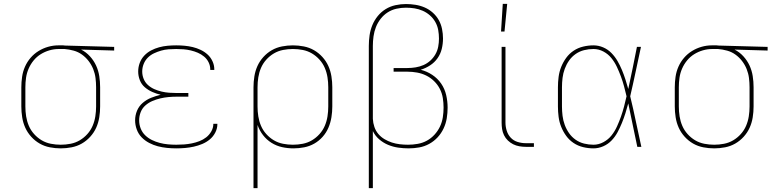

<svg xmlns="http://www.w3.org/2000/svg" viewBox="-20 -764 4040 999"><path d="M296 8Q268 8 239.5 2.5Q211 -3 186.5 -17Q162 -31 142.5 -52.5Q123 -74 111.5 -99.5Q100 -125 95.5 -153.5Q91 -182 91 -210V-310Q91 -337 95 -364.5Q99 -392 110 -417Q121 -442 139 -463Q157 -484 180.5 -498.5Q204 -513 230.5 -520.5Q257 -528 284 -528H300Q305 -528 309 -528Q313 -528 318 -527L574 -520V-501L402 -506Q428 -493 448 -471Q468 -449 480 -423Q492 -397 496.5 -368Q501 -339 501 -310V-210Q501 -182 496.5 -153.5Q492 -125 480.5 -99.5Q469 -74 449.5 -52.5Q430 -31 405.5 -17Q381 -3 352.5 2.5Q324 8 296 8ZM296 -11Q322 -11 347.5 -16Q373 -21 395 -34Q417 -47 434.5 -66.5Q452 -86 462 -109.5Q472 -133 476 -158.5Q480 -184 480 -210V-310Q480 -334 477 -358Q474 -382 465 -404.5Q456 -427 441 -446.5Q426 -466 406.5 -480Q387 -494 363.5 -500.5Q340 -507 316 -509H286Q261 -509 237 -502Q213 -495 192 -482Q171 -469 155 -449.5Q139 -430 129 -407Q119 -384 115.5 -359.5Q112 -335 112 -310V-210Q112 -184 116 -158.5Q120 -133 130 -109.5Q140 -86 157.5 -66.5Q175 -47 197 -34Q219 -21 244.5 -16Q270 -11 296 -11Z M897 8Q873 8 848.5 5.5Q824 3 801 -3Q778 -9 756 -20.5Q734 -32 717 -49.5Q700 -67 691.5 -90.5Q683 -114 683 -138Q683 -164 693 -188Q703 -212 723 -229Q743 -246 767 -255.5Q791 -265 816 -271Q794 -276 772.5 -285.5Q751 -295 733.5 -310Q716 -325 707.5 -347Q699 -369 699 -392Q699 -415 707 -436.5Q715 -458 730.5 -474.5Q746 -491 766 -501.5Q786 -512 808 -518Q830 -524 852.5 -526Q875 -528 897 -528Q919 -528 940.5 -526Q962 -524 983 -519Q1004 -514 1024 -504.5Q1044 -495 1060 -480.5Q1076 -466 1085.5 -445.5Q1095 -425 1095 -404V-400H1074V-403Q1074 -422 1065.5 -439.5Q1057 -457 1042 -469.5Q1027 -482 1009.5 -489.5Q992 -497 973 -501.5Q954 -506 935 -507.5Q916 -509 897 -509Q877 -509 857 -507.5Q837 -506 818 -500.5Q799 -495 781 -486.5Q763 -478 749 -464Q735 -450 727.5 -431Q720 -412 720 -392Q720 -372 727.5 -353.5Q735 -335 750 -321.5Q765 -308 783.5 -300Q802 -292 821 -287.5Q840 -283 860 -281.5Q880 -280 900 -280H960V-261H900Q878 -261 856.5 -259Q835 -257 814 -252Q793 -247 773 -238.5Q753 -230 736.5 -215.5Q720 -201 712 -180.5Q704 -160 704 -138Q704 -116 712 -95.5Q720 -75 735.5 -60Q751 -45 770.5 -35.5Q790 -26 811 -20.5Q832 -15 854 -13Q876 -11 897 -11Q918 -11 938 -12.5Q958 -14 978 -18Q998 -22 1017.5 -29.5Q1037 -37 1053 -49.5Q1069 -62 1079.5 -80.5Q1090 -99 1090 -119V-120H1111V-118Q1111 -95 1100 -74Q1089 -53 1071.5 -38.5Q1054 -24 1032.5 -15Q1011 -6 988.5 -1Q966 4 943 6Q920 8 897 8Z M1299 215V-310Q1299 -338 1303.5 -366.5Q1308 -395 1319.5 -420.5Q1331 -446 1350.5 -467.5Q1370 -489 1394.5 -503Q1419 -517 1447.5 -522.5Q1476 -528 1504 -528Q1532 -528 1560.5 -522.5Q1589 -517 1613.5 -503Q1638 -489 1657.5 -467.5Q1677 -446 1688.5 -420.5Q1700 -395 1704.5 -366.5Q1709 -338 1709 -310V-210Q1709 -182 1704.5 -154Q1700 -126 1689 -100Q1678 -74 1659 -52.5Q1640 -31 1615.5 -17Q1591 -3 1563 2.5Q1535 8 1507 8Q1477 8 1447.5 1.5Q1418 -5 1392.5 -21Q1367 -37 1348.5 -61Q1330 -85 1320 -114V215ZM1504 -11Q1530 -11 1555.5 -16Q1581 -21 1603 -34Q1625 -47 1642.5 -66.5Q1660 -86 1670 -109.5Q1680 -133 1684 -158.5Q1688 -184 1688 -210V-310Q1688 -336 1684 -361.5Q1680 -387 1670 -410.5Q1660 -434 1642.5 -453.5Q1625 -473 1603 -486Q1581 -499 1555.5 -504Q1530 -509 1504 -509Q1478 -509 1452.5 -504Q1427 -499 1405 -486Q1383 -473 1365.5 -453.5Q1348 -434 1338 -410.5Q1328 -387 1324 -361.5Q1320 -336 1320 -310V-210Q1320 -184 1324 -158.5Q1328 -133 1338 -109.5Q1348 -86 1365.5 -66.5Q1383 -47 1405 -34Q1427 -21 1452.5 -16Q1478 -11 1504 -11Z M1899 215V-525Q1899 -553 1903 -580.5Q1907 -608 1917.5 -633.5Q1928 -659 1945.5 -680.5Q1963 -702 1986.5 -716.5Q2010 -731 2037.5 -737Q2065 -743 2092 -743Q2117 -743 2142 -739Q2167 -735 2190 -725Q2213 -715 2232 -698Q2251 -681 2263 -659.5Q2275 -638 2280 -613Q2285 -588 2285 -564Q2285 -536 2278.5 -509.5Q2272 -483 2256.5 -461Q2241 -439 2218 -424Q2195 -409 2169 -401Q2201 -393 2229 -374.5Q2257 -356 2275.5 -329Q2294 -302 2301.5 -269.5Q2309 -237 2309 -204Q2309 -176 2304.5 -148.5Q2300 -121 2288 -95.5Q2276 -70 2257 -49.5Q2238 -29 2213.5 -15.5Q2189 -2 2161.5 3Q2134 8 2106 8Q2079 8 2051.5 4Q2024 0 1999 -10.5Q1974 -21 1953 -39Q1932 -57 1920 -82V215ZM2103 -11Q2128 -11 2153.5 -15.5Q2179 -20 2201 -32Q2223 -44 2240.5 -63Q2258 -82 2269 -105Q2280 -128 2284 -153.5Q2288 -179 2288 -204Q2288 -229 2284 -254Q2280 -279 2268.5 -301.5Q2257 -324 2238.5 -342Q2220 -360 2197.5 -371Q2175 -382 2150 -386.5Q2125 -391 2100 -391H2028V-410H2100Q2121 -410 2142.5 -413.5Q2164 -417 2183.5 -425.5Q2203 -434 2219 -448.5Q2235 -463 2245.5 -481.5Q2256 -500 2260 -521Q2264 -542 2264 -563Q2264 -586 2260 -608Q2256 -630 2245 -649.5Q2234 -669 2217 -684Q2200 -699 2179.5 -708Q2159 -717 2137 -720.5Q2115 -724 2092 -724Q2067 -724 2042.5 -718.5Q2018 -713 1997 -699.5Q1976 -686 1960.5 -666Q1945 -646 1936 -623Q1927 -600 1923.5 -575Q1920 -550 1920 -525V-146Q1921 -124 1928 -103.5Q1935 -83 1948.5 -67Q1962 -51 1980.5 -40Q1999 -29 2019 -22.5Q2039 -16 2060.5 -13.5Q2082 -11 2103 -11Z M2758 0H2716Q2699 0 2682 -3Q2665 -6 2650 -13.5Q2635 -21 2622.5 -33Q2610 -45 2602.5 -60.5Q2595 -76 2592.5 -92.5Q2590 -109 2590 -126V-520H2610V-126Q2610 -105 2616.5 -84Q2623 -63 2637.5 -47.5Q2652 -32 2673 -25.5Q2694 -19 2716 -19H2758ZM2587 -600 2596 -744H2619L2605 -600Z M3068 8Q3041 8 3014 1.5Q2987 -5 2964.5 -20Q2942 -35 2926 -57Q2910 -79 2900 -104Q2890 -129 2886.5 -156Q2883 -183 2883 -210V-310Q2883 -337 2886.5 -364Q2890 -391 2900 -416Q2910 -441 2926 -463Q2942 -485 2964.5 -500Q2987 -515 3014 -521.5Q3041 -528 3068 -528Q3094 -528 3118.5 -517.5Q3143 -507 3161.5 -488Q3180 -469 3193 -446.5Q3206 -424 3216 -400Q3226 -376 3234 -351Q3242 -326 3249 -301Q3261 -355 3272 -410Q3283 -465 3294 -520H3315Q3301 -456 3287.5 -391.5Q3274 -327 3259 -263Q3275 -198 3288.5 -132Q3302 -66 3317 0H3296Q3284 -56 3272.5 -112.5Q3261 -169 3249 -226Q3242 -200 3234 -174.5Q3226 -149 3216 -124.5Q3206 -100 3193.5 -76.5Q3181 -53 3162.5 -33.5Q3144 -14 3119 -3Q3094 8 3068 8ZM3068 -11Q3095 -11 3120 -24.5Q3145 -38 3162 -59.5Q3179 -81 3190.5 -106.5Q3202 -132 3211 -157.5Q3220 -183 3227 -209.5Q3234 -236 3240 -263Q3234 -289 3227 -315Q3220 -341 3210.5 -366.5Q3201 -392 3189.5 -416.5Q3178 -441 3161 -462Q3144 -483 3119.5 -496Q3095 -509 3068 -509Q3043 -509 3019 -503Q2995 -497 2975 -483Q2955 -469 2941 -449Q2927 -429 2918.5 -406Q2910 -383 2907 -358.5Q2904 -334 2904 -310V-210Q2904 -186 2907 -161.5Q2910 -137 2918.5 -114Q2927 -91 2941 -71Q2955 -51 2975 -37Q2995 -23 3019 -17Q3043 -11 3068 -11Z M3696 8Q3668 8 3639.5 2.5Q3611 -3 3586.5 -17Q3562 -31 3542.5 -52.5Q3523 -74 3511.5 -99.5Q3500 -125 3495.5 -153.5Q3491 -182 3491 -210V-310Q3491 -337 3495 -364.5Q3499 -392 3510 -417Q3521 -442 3539 -463Q3557 -484 3580.5 -498.5Q3604 -513 3630.5 -520.5Q3657 -528 3684 -528H3700Q3705 -528 3709 -528Q3713 -528 3718 -527L3974 -520V-501L3802 -506Q3828 -493 3848 -471Q3868 -449 3880 -423Q3892 -397 3896.5 -368Q3901 -339 3901 -310V-210Q3901 -182 3896.5 -153.5Q3892 -125 3880.5 -99.5Q3869 -74 3849.5 -52.5Q3830 -31 3805.5 -17Q3781 -3 3752.5 2.5Q3724 8 3696 8ZM3696 -11Q3722 -11 3747.5 -16Q3773 -21 3795 -34Q3817 -47 3834.5 -66.5Q3852 -86 3862 -109.5Q3872 -133 3876 -158.5Q3880 -184 3880 -210V-310Q3880 -334 3877 -358Q3874 -382 3865 -404.5Q3856 -427 3841 -446.5Q3826 -466 3806.5 -480Q3787 -494 3763.5 -500.5Q3740 -507 3716 -509H3686Q3661 -509 3637 -502Q3613 -495 3592 -482Q3571 -469 3555 -449.5Q3539 -430 3529 -407Q3519 -384 3515.5 -359.5Q3512 -335 3512 -310V-210Q3512 -184 3516 -158.5Q3520 -133 3530 -109.5Q3540 -86 3557.5 -66.5Q3575 -47 3597 -34Q3619 -21 3644.5 -16Q3670 -11 3696 -11Z"/></svg>

Font: Iosevka Aile Thin
Style: Regular
Weight: 100
Designer: Belleve Invis
Foundry: Belleve Invis
Version: Version 31.1.0; ttfautohint (v1.8.4)